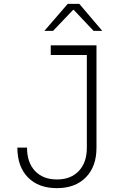

<svg xmlns="http://www.w3.org/2000/svg" viewBox="-20 -965 640 995"><path d="M70 -200H120Q120 -123 161.5 -79Q203 -35 275 -35Q347 -35 388.5 -79Q430 -123 430 -199V-680H243V-730H480V-199Q480 -102 425 -46Q370 10 275 10Q179 10 124.5 -46Q70 -102 70 -200ZM255 -805H210L331 -945H391L510 -805H465L362 -914H359Z"/></svg>

Font: JetBrains Mono Extra Light
Style: Regular
Weight: 200
Monospace: yes
Designer: Philipp Nurullin, Konstantin Bulenkov
Foundry: JetBrains
Version: 2.002